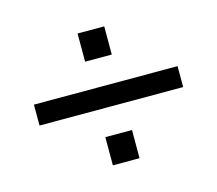

<svg xmlns="http://www.w3.org/2000/svg" viewBox="-71 -540 693 612"><g transform="rotate(-15 275.0 -234.5)"><path d="M231 -359V-452H319V-359ZM38 -200V-269H512V-200ZM231 -17V-110H319V-17Z"/></g></svg>

Font: Questrial
Style: Regular
Weight: 400
Designer: Joe Prince, Laura Meseguer
Foundry: Joe Prince, Laura Meseguer
Version: Version 2.000; ttfautohint (v1.8.3)